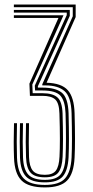

<svg xmlns="http://www.w3.org/2000/svg" viewBox="-20 -820 410 847"><path d="M178 6.8Q105.8 6.8 75 -23.8Q44.2 -54.2 41.8 -124.8Q40.5 -158.2 40.5 -193.9Q40.5 -229.5 41.8 -276.5H55Q53.8 -229.2 53.8 -193.9Q53.8 -158.5 55 -125Q57.2 -60.5 85 -32.4Q112.8 -4.2 178 -4.2Q242 -4.2 267.2 -33.2Q292.5 -62.2 295.8 -125.2Q297.5 -160.5 297.5 -208.2Q297.5 -256 295.8 -320.8Q293.5 -392.8 264.8 -418Q236 -443.2 181.2 -443.2H166.8L166.5 -448.2L301 -748.2V-788.2H41.2V-800H313.8V-744.8L185.5 -455Q251.5 -453.2 279.1 -422Q306.8 -390.8 309 -321.2Q310.8 -257.2 310.9 -209.8Q311 -162.2 309 -124.8Q305.5 -54.2 276.2 -23.8Q247 6.8 178 6.8ZM178 -15.5Q119.5 -15.5 95 -41.1Q70.5 -66.8 68.2 -125.5Q67 -159.2 67 -193.8Q67 -228.2 68.2 -276.5H81.5Q80.2 -227.8 80.2 -193.4Q80.2 -159 81.5 -126Q83.5 -72.8 105 -49.6Q126.5 -26.5 178 -26.5Q228 -26.5 247.4 -50.6Q266.8 -74.8 269.2 -127Q271 -164.5 271 -210.8Q271 -257 269.2 -319.8Q267.2 -374.2 246.8 -397.5Q226.2 -420.8 167 -420.8H134.8L133.5 -442.2L274.5 -753.5V-764.5H41.2V-776.2H287.8V-750L147 -439.2L147.2 -433.5H167Q224.5 -433.5 252.4 -411.4Q280.2 -389.2 282.5 -320.2Q284.2 -254 284.2 -208.2Q284.2 -162.5 282.5 -126Q279.5 -68.2 257.1 -41.9Q234.8 -15.5 178 -15.5ZM178 -37.8Q133 -37.8 114.8 -58.5Q96.5 -79.2 94.8 -126.5Q93.5 -159.8 93.5 -193.6Q93.5 -227.5 94.8 -276.5H108Q106.8 -220 106.9 -189.1Q107 -158.2 108 -127.2Q109.5 -86.2 124.4 -67.5Q139.2 -48.8 178 -48.8Q212.2 -48.8 226.4 -67.2Q240.5 -85.8 242.5 -129Q244.2 -159.8 244.2 -208.1Q244.2 -256.5 242.2 -318.8Q241 -365 223.8 -381.1Q206.5 -397.2 167.2 -397.2H112L109.8 -451L237.8 -740.8H41.2V-752.8H260.2L122.5 -447L124.2 -408.8H167Q212.8 -408.8 233.5 -390.2Q254.2 -371.8 256 -319Q258 -250 257.9 -206.4Q257.8 -162.8 256.2 -128.2Q254.2 -82 238.1 -59.9Q222 -37.8 178 -37.8Z"/></svg>

Font: Big Shoulders Inline Display
Style: Regular
Weight: 400
Designer: Patric King
Foundry: XO Type Co
Version: Version 1.000